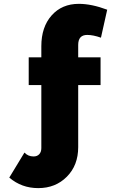

<svg xmlns="http://www.w3.org/2000/svg" viewBox="-20 -760 605 989"><path d="M27.8 154.8 106 25.9Q124.5 45.9 152.8 45.9Q171.4 45.9 182.1 34.4Q192.9 22.9 192.9 2.9V-321.8H127.9V-464.8H192.9V-522Q192.9 -620.6 245.8 -680.4Q298.8 -740.2 386.2 -740.2Q451.7 -740.2 532.2 -710L500 -565.9Q460 -580.1 429.2 -580.1Q382.8 -580.1 382.8 -528.8V-464.8H498V-321.8H382.8V-2Q382.8 91.3 324.5 150.1Q266.1 209 176.8 209Q91.3 209 27.8 154.8Z"/></svg>

Font: Rawline Black
Style: Regular
Weight: 900
Designer: Matt McInerney, Pablo Impallari, Rodrigo Fuenzalida
Foundry: Matt McInerney, Pablo Impallari, Rodrigo Fuenzalida
Version: Version 4.020;PS 004.020;hotconv 1.0.88;makeotf.lib2.5.64775